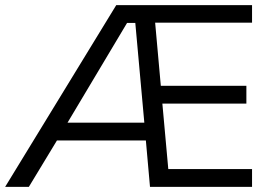

<svg xmlns="http://www.w3.org/2000/svg" viewBox="-22 -725 1048 745"><path d="M0 0ZM-2 0 429 -705H956V-637H580L602 -392H934V-323H608L631 -69H956V0H560L544 -180H199L90 0ZM471 -636 240 -249H538L503 -636Z"/></svg>

Font: Winston
Style: Regular
Weight: 400
Designer: Original fonts by Vernon Adams / Changes by Cristiano Sobral
Foundry: Original fonts by Vernon Adams / Changes by Cristiano Sobral
Version: Version 2.503;July 17, 2020;FontCreator 13.0.0.2655 64-bit